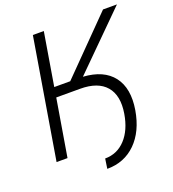

<svg xmlns="http://www.w3.org/2000/svg" viewBox="-153 -843 987 1095"><g transform="rotate(-20 341.0 -295.5)"><path d="M51.1 0 171.9 -727.3H238.3L185 -406.6H282L597.7 -727.3H682.2L358.7 -405.9Q482.6 -398.1 538.9 -324.8Q595.2 -251.4 574.2 -124.6Q553.6 -2.5 483.7 66.4Q413.7 135.3 309.7 135.3L318.5 75.6Q391.7 75.6 442.1 21.7Q492.5 -32.3 508.2 -127.1Q525.6 -233 476.7 -290Q427.9 -346.9 320.3 -346.9H175.4L117.5 0Z"/></g></svg>

Font: Karasuma Gothic
Style: Light Italic
Weight: 300
Italic angle: 9.39998°
Designer: Rasmus Andersson / Ryoko Nishizuka
Foundry: rsms
Version: Version 1.00